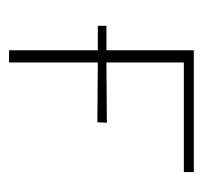

<svg xmlns="http://www.w3.org/2000/svg" viewBox="-32 -416 448 424"><g transform="rotate(90 192.0 -204.0)"><path d="M360 -386H118V-215L251 -216L250 -195L118 -196V0H91V-196H37V-215H91V-408H360Z"/></g></svg>

Font: EauTestInfant Extralight
Style: Regular
Weight: 250
Designer: Christian Thalmann (Catharsis Fonts)
Version: Version 0.001;PS 000.001;hotconv 1.0.88;makeotf.lib2.5.64775